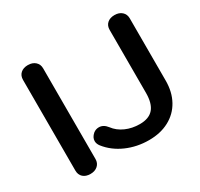

<svg xmlns="http://www.w3.org/2000/svg" viewBox="-151 -900 1145 1100"><g transform="rotate(-30 421.5 -350.0)"><path d="M86 -50V-650Q86 -678 104 -694Q122 -710 152 -710Q182 -710 200.5 -693.5Q219 -677 219 -650V-50Q219 -23 200.5 -6.5Q182 10 152 10Q122 10 104 -6Q86 -22 86 -50ZM279 -106Q266 -123 266 -141Q266 -165 289 -185Q305 -198 326 -198Q356 -198 379 -168Q404 -134 446.5 -115Q489 -96 540 -96Q601 -96 630 -130Q659 -164 659 -234V-650Q659 -678 677 -694Q695 -710 725 -710Q755 -710 773.5 -693.5Q792 -677 792 -650V-238Q792 -163 761 -107Q730 -51 673 -20.5Q616 10 540 10Q460 10 391 -20.5Q322 -51 279 -106Z"/></g></svg>

Font: Kodchasan
Style: Bold
Weight: 700
Designer: Katatrad Aksorn Co.,Ltd.
Foundry: Cadson Demak Co.,Ltd.
Version: Version 1.000; ttfautohint (v1.6)